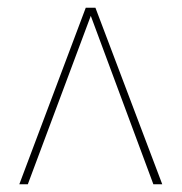

<svg xmlns="http://www.w3.org/2000/svg" viewBox="-20 -717 470 497"><path d="M202 -697H227L400 -240H377L215 -676L52 -240H30Z"/></svg>

Font: Hanken Grotesk Thin
Style: Regular
Weight: 100
Designer: Alfredo Marco Pradil
Foundry: Hanken Design Co.
Version: Version 3.014